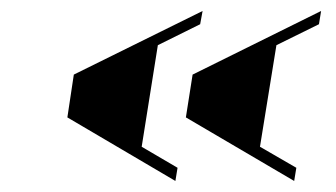

<svg xmlns="http://www.w3.org/2000/svg" viewBox="-20 -413 609 348"><path d="M102.1 -200.2 113.8 -277.8 347.2 -393.1 342.8 -369.1 266.1 -331.1 236.8 -147 301.8 -108.9 297.9 -85ZM316.9 -200.2 329.1 -277.8 562 -393.1 558.1 -369.1 481 -331.1 451.2 -147 517.1 -108.9 513.2 -85Z"/></svg>

Font: Hjet
Style: Italic
Weight: 400
Designer: T. Christopher White
Version: Version 1.2